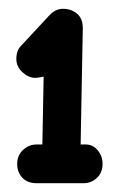

<svg xmlns="http://www.w3.org/2000/svg" viewBox="-20 -813 265 436"><path d="M63 -397Q42 -397 30.5 -409.7Q19 -422.4 19 -440.9Q19 -460 32.2 -472.4Q45.4 -484.9 63 -484.9H76.2L79.1 -639.2L75.2 -638.2Q65.4 -636.2 60.1 -636.2Q44.9 -636.2 31 -648.9Q17.1 -661.6 17.1 -679.2Q17.1 -698.2 27.8 -709L91.8 -777.8Q105.5 -793 123 -793Q142.6 -793 155.5 -781.5Q168.5 -770 168 -748L163.1 -484.9H174.8Q190.9 -484.9 201.9 -471.7Q212.9 -458.5 212.9 -440.9Q212.9 -420.9 200 -408.9Q187 -397 169.9 -397Z"/></svg>

Font: Comic Neue
Style: Bold
Weight: 700
Designer: Craig Rozynski
Foundry: Craig Rozynski
Version: Version 2.003;hotconv 1.0.109;makeotfexe 2.5.65596